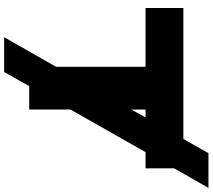

<svg xmlns="http://www.w3.org/2000/svg" viewBox="-70 -842 1034 934"><g transform="rotate(90 447.0 -375.0)"><path d="M161 122H330L399 0H513V-201L720 -566H799V-705L894 -872H725L656 -750H19V-566H305V-131ZM513 -566H551L513 -497Z"/></g></svg>

Font: Bounded
Style: Bold
Weight: 700
Designer: Vlad Churkin
Version: Version 3.0